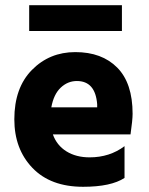

<svg xmlns="http://www.w3.org/2000/svg" viewBox="-20 -712 573 737"><path d="M448 -692V-593H92V-692ZM353 -300V-312Q346 -401 275 -401Q240 -401 213 -375.5Q186 -350 177 -300ZM458 -151V-29Q406 5 299 5Q174 5 104.5 -67.5Q35 -140 35 -254Q35 -375 102.5 -443.5Q170 -512 269 -512Q371 -512 430 -452.5Q489 -393 489 -275Q489 -252 481 -196H183Q198 -154 235 -131Q272 -108 324 -108Q401 -108 458 -151Z"/></svg>

Font: Hind Bold
Style: Regular
Weight: 700
Designer: Manushi Parikh, Satya Rajpurohit
Foundry: Indian Type Foundry
Version: Version 1.201;PS 1.0;hotconv 1.0.78;makeotf.lib2.5.61930; tt